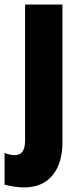

<svg xmlns="http://www.w3.org/2000/svg" viewBox="-58 -573 343 833"><path d="M45.9 240.2Q27.8 240.2 1.7 236.3Q-24.4 232.4 -38.1 228V90.8Q-14.6 100.1 6.8 100.1Q50.8 100.1 50.8 37.1V-553.2H212.9V44.9Q212.9 135.7 169.4 188Q126 240.2 45.9 240.2Z"/></svg>

Font: Open Sans Condensed ExtraBold
Style: Regular
Weight: 800
Width: 3
Designer: Monotype Design Team
Foundry: Monotype Imaging Inc.
Version: Version 3.000; ttfautohint (v1.8.4)